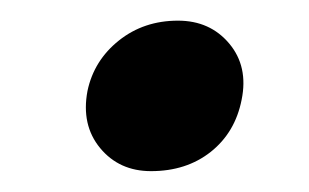

<svg xmlns="http://www.w3.org/2000/svg" viewBox="-20 -394 298 185"><path d="M125.5 -229.1Q94.9 -229.1 76.5 -251.3Q58.1 -273.6 64.3 -306.4Q70.5 -335.8 94.6 -355Q118.6 -374.1 151.5 -374.1Q182.4 -374.1 200.9 -352Q219.4 -329.9 212.8 -297.8Q206.6 -266.4 183.1 -247.7Q159.6 -229.1 125.5 -229.1Z"/></svg>

Font: REM Medium
Style: Italic
Weight: 500
Italic angle: -11°
Designer: Octavio Pardo
Foundry: Ashler Design
Version: Version 1.005;gftools[0.9.28]